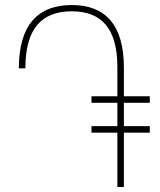

<svg xmlns="http://www.w3.org/2000/svg" viewBox="-20 -744 635 764"><path d="M344 -242V-216H447V0H473V-216H576V-242H473V-335H576V-361H473V-475C473 -646 398 -724 266 -724C132 -724 55 -646 55 -472H81C81 -631 146 -699 266 -699C384 -699 447 -630 447 -478V-361H344V-335H447V-242Z"/></svg>

Font: Noto Sans Armenian SemiCondensed Thin
Style: Regular
Weight: 100
Width: 4
Designer: Monotype Design Team
Foundry: Monotype Imaging Inc.
Version: Version 2.008